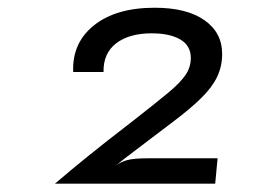

<svg xmlns="http://www.w3.org/2000/svg" viewBox="-20 -916 640 484"><path d="M118.5 -453Q142 -473 161.2 -489Q180.5 -505 201.5 -522Q222.5 -539 250.2 -560.8Q278 -582.5 318 -613.5Q373 -656.5 404 -682.2Q435 -708 448 -727.5Q461 -747 461 -770Q461 -801 434.5 -816.5Q408 -832 362.5 -832Q305.5 -832 272.8 -806.8Q240 -781.5 241 -734.5H164.5Q161.5 -808 217 -852.2Q272.5 -896.5 370 -896.5Q450.5 -896.5 495.2 -865.2Q540 -834 540 -780Q540 -748.5 527.2 -722Q514.5 -695.5 487.2 -668.8Q460 -642 415.5 -608.5Q355.5 -563 322.8 -538.2Q290 -513.5 270.5 -497.5Q283.5 -507.5 300 -512.2Q316.5 -517 353.5 -517H528.5L522.5 -453Z"/></svg>

Font: Spline Sans Mono
Style: Italic
Weight: 400
Italic angle: -4°
Monospace: yes
Designer: Eben Sorkin, Mirko Velimirovic
Foundry: Sorkin Type
Version: Version 1.004